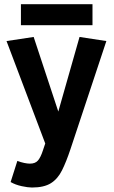

<svg xmlns="http://www.w3.org/2000/svg" viewBox="-20 -671 527 891"><path d="M128.4 199.2Q109.9 199.2 80.6 192.9Q51.3 186.5 29.3 173.8L60.5 75.7Q76.7 82 92.3 85.2Q107.9 88.4 118.7 88.4Q143.6 88.4 156 74Q168.5 59.6 178.7 28.3L196.8 -25.4L197.8 15.6L10.3 -480.5L136.2 -499.5L274.4 -81.1H230L349.1 -499.5L473.6 -480.5L307.1 21Q287.6 79.6 267.8 119.4Q248 159.2 216.1 179.2Q184.1 199.2 128.4 199.2ZM77.1 -554.2V-651.4H409.2V-554.2Z"/></svg>

Font: Anaheim
Style: Bold
Weight: 700
Version: Version 2.001